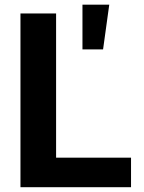

<svg xmlns="http://www.w3.org/2000/svg" viewBox="-20 -784 605 804"><path d="M65.7 0V-727.5H214.9V-123.7H528.7V0ZM325.3 -577.1V-764.4H437.5L411.6 -577.1Z"/></svg>

Font: Atlassian Sans
Style: Regular
Weight: 400
Designer: Rasmus Andersson
Foundry: Modifications by Atlassian Pty Ltd, manufactured by rsms
Version: Version 4.001;git-9221beed3